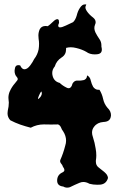

<svg xmlns="http://www.w3.org/2000/svg" viewBox="-20 -836 543 881"><path d="M270.5 20Q242.2 17.1 242.2 -7.3Q242.2 -32.2 263.7 -43.5Q275.4 -48.3 275.4 -55.2Q275.4 -62.5 268.6 -71.3Q266.6 -79.1 259.8 -86.4Q253.9 -94.2 256.8 -102.1Q270.5 -132.8 279.3 -167.5Q283.2 -179.2 283.2 -190.4Q283.2 -212.9 269.5 -233.9Q263.7 -240.7 259.8 -251.5Q254.9 -262.2 246.1 -265.1Q230.5 -264.6 214.8 -264.6Q199.2 -264.6 182.6 -265.1Q181.6 -265.1 180.7 -265.1Q149.4 -265.1 121.1 -250Q97.7 -255.9 73.2 -264.2Q48.8 -272.9 27.3 -284.2Q14.6 -297.9 14.6 -315.9Q14.6 -321.8 15.6 -327.6Q20.5 -347.7 20.5 -365.7Q20.5 -370.6 19.5 -375.5Q18.6 -381.3 18.6 -387.2Q18.6 -403.3 25.4 -418Q34.2 -437.5 48.8 -454.1Q54.7 -460.9 59.6 -467.8Q64.5 -474.6 56.6 -483.4Q46.9 -493.7 46.9 -511.2Q46.9 -515.1 47.9 -519Q49.8 -537.1 63.5 -537.1Q67.4 -537.1 72.3 -536.1Q77.1 -525.9 82 -522Q87.9 -517.6 92.8 -518.1Q105.5 -518.6 118.2 -535.2Q130.9 -552.2 136.7 -564.9Q152.3 -585 157.2 -609.4Q159.2 -622.1 159.2 -634.8Q159.2 -646 157.2 -657.7Q156.2 -665.5 156.2 -672.9Q156.2 -687.5 162.1 -701.2Q169.9 -716.8 189.5 -716.8Q194.3 -716.8 199.2 -715.8Q207 -720.7 222.7 -735.8Q237.3 -750.5 246.1 -747.6Q248 -746.6 250 -742.7Q251 -738.8 251 -731Q247.1 -722.7 247.1 -718.3Q247.1 -713.9 250 -711.9Q252 -710.4 255.9 -710.4Q264.6 -710.4 282.2 -718.8Q305.7 -730.5 315.4 -734.4Q326.2 -744.6 332 -764.6Q336.9 -785.2 346.7 -799.8Q351.6 -807.6 358.4 -812.5Q363.3 -815.9 371.1 -815.9Q373 -815.9 376 -815.4Q371.1 -806.2 372.1 -798.8Q374 -791 378.9 -784.2Q389.6 -768.6 407.2 -755.4Q418.9 -746.1 418.9 -733.9Q418.9 -728.5 416 -722.7Q412.1 -712.9 413.1 -704.1Q414.1 -695.3 418 -687Q425.8 -671.4 436.5 -656.2Q445.3 -643.6 445.3 -627.9Q445.3 -625 445.3 -622.1Q447.3 -614.7 447.3 -608.4Q447.3 -588.4 423.8 -586.9Q418.9 -586.4 415 -586.4Q391.6 -586.4 376 -598.1Q356.4 -609.4 330.1 -615.7Q316.4 -619.1 304.7 -619.1Q293.9 -619.1 283.2 -616.2Q283.2 -612.8 283.2 -609.9Q283.2 -585 262.7 -572.3Q239.3 -557.6 231.4 -531.2Q219.7 -517.6 219.7 -501Q219.7 -494.1 221.7 -486.8Q228.5 -461.9 253.9 -455.6Q267.6 -442.4 286.1 -433.6Q291 -431.2 294.9 -431.2Q307.6 -431.2 312.5 -452.1Q321.3 -467.3 335.9 -466.3Q351.6 -465.3 363.3 -468.3Q370.1 -469.7 374 -474.6Q378.9 -479.5 379.9 -490.2Q393.6 -482.4 396.5 -466.3Q400.4 -450.2 407.2 -438Q411.1 -431.6 418 -427.7Q424.8 -423.3 436.5 -423.8Q448.2 -405.3 453.1 -382.3Q458 -358.9 473.6 -340.8Q489.3 -326.2 489.3 -307.1Q489.3 -303.7 488.3 -300.3Q484.4 -277.3 455.1 -276.4Q426.8 -274.4 412.1 -254.9Q402.3 -243.2 402.3 -227.5Q402.3 -218.3 406.2 -207.5Q415 -180.7 418.9 -154.3Q421.9 -138.7 421.9 -122.6Q421.9 -111.3 419.9 -99.6Q419.9 -97.2 419.9 -94.2Q419.9 -77.6 431.6 -68.4Q445.3 -57.6 458 -47.4Q464.8 -41.5 469.7 -35.2Q474.6 -28.3 475.6 -19.5Q467.8 8.3 440.4 11.2Q432.6 11.7 425.8 11.7Q407.2 11.7 390.6 7.3Q376 -1 362.3 -1Q353.5 -1 344.7 2.9Q322.3 12.2 300.8 22.9Q294.9 24.9 289.1 24.9Q288.1 24.9 285.2 24.9Q277.3 24.4 270.5 20ZM171.9 -407.2Q171.9 -427.7 159.2 -398.4Q154.3 -387.2 154.3 -383.3Q154.3 -381.8 155.3 -381.8Q157.2 -381.8 166 -391.6Q168 -395 169.9 -398.9Q171.9 -403.3 171.9 -407.2Z"/></svg>

Font: Brazier Flame
Style: Regular
Weight: 400
Designer: Walter E Stewart
Version: 0.1